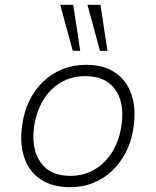

<svg xmlns="http://www.w3.org/2000/svg" viewBox="-20 -769 646 797"><path d="M270 8Q198 8 149.5 -24Q101 -56 81 -114Q61 -172 72 -248Q79 -304 101.5 -350Q124 -396 158.5 -429.5Q193 -463 238.5 -481.5Q284 -500 337 -500Q410 -500 457.5 -468Q505 -436 525 -379Q545 -322 535 -246Q528 -189 505.5 -143Q483 -97 448.5 -63Q414 -29 369 -10.5Q324 8 270 8ZM271 -39Q329 -39 374.5 -66.5Q420 -94 448.5 -142.5Q477 -191 485 -254Q497 -345 457 -399Q417 -453 334 -453Q277 -453 231.5 -426Q186 -399 158 -351Q130 -303 121 -240Q110 -148 149.5 -93.5Q189 -39 271 -39ZM395 -558 343 -749H397L426 -558ZM282 -558 230 -749H284L313 -558Z"/></svg>

Font: Nunito Sans 7pt ExtraLight
Style: Italic
Weight: 250
Italic angle: -9°
Designer: Vernon Adams
Foundry: Vernon Adams
Version: Version 3.101;gftools[0.9.27]